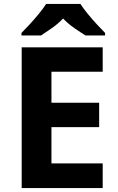

<svg xmlns="http://www.w3.org/2000/svg" viewBox="-20 -954 600 974"><path d="M501 0H90V-714H501V-590H241V-433H483V-309H241V-125H501ZM388 -934Q402 -912 424.5 -884.5Q447 -857 471 -831Q495 -805 513 -787V-774H414Q388 -790 357 -811.5Q326 -833 300 -860Q274 -833 244 -812Q214 -791 188 -774H89V-787Q108 -806 131.5 -831.5Q155 -857 177.5 -884.5Q200 -912 214 -934Z"/></svg>

Font: Noto Sans Sora Sompeng
Style: Bold
Weight: 700
Designer: Monotype Design Team. David Williams.
Foundry: Monotype Imaging Inc.
Version: Version 2.101